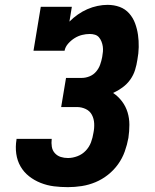

<svg xmlns="http://www.w3.org/2000/svg" viewBox="-20 -763 640 791"><path d="M260 8Q230 8 202 4.5Q174 1 147.5 -9.5Q121 -20 99.5 -37Q78 -54 64.5 -77.5Q51 -101 47 -129.5Q43 -158 48 -188V-191H193V-190Q191 -174 193.5 -158.5Q196 -143 206 -132Q216 -121 230 -116.5Q244 -112 260 -112Q279 -112 299 -119.5Q319 -127 333.5 -142.5Q348 -158 355 -177Q362 -196 365 -216Q369 -235 368 -254.5Q367 -274 358.5 -290Q350 -306 333 -314Q316 -322 297 -322H232L252 -442H317Q333 -442 349 -448.5Q365 -455 376 -468Q387 -481 392.5 -496.5Q398 -512 401 -528Q403 -539 404 -550Q405 -561 403.5 -571.5Q402 -582 398 -592Q394 -602 387.5 -609.5Q381 -617 371 -620Q361 -623 350 -623Q334 -623 318 -619Q302 -615 287.5 -606Q273 -597 261 -583.5Q249 -570 246 -554H118L148 -735H276L266 -674Q282 -690 300.5 -703Q319 -716 339.5 -725Q360 -734 381.5 -738.5Q403 -743 423 -743Q450 -743 473 -734.5Q496 -726 512 -708Q528 -690 536.5 -667Q545 -644 548.5 -619.5Q552 -595 551.5 -569Q551 -543 546 -517Q543 -496 536.5 -475Q530 -454 517 -435.5Q504 -417 485 -403Q466 -389 446 -380Q467 -366 482.5 -345.5Q498 -325 505.5 -300.5Q513 -276 513 -249Q513 -222 509 -195Q504 -167 494 -139Q484 -111 466.5 -86.5Q449 -62 425 -43Q401 -24 373.5 -12.5Q346 -1 317 3.5Q288 8 260 8Z"/></svg>

Font: Iosevka Etoile Heavy
Style: Italic
Weight: 900
Italic angle: -9°
Designer: Belleve Invis
Foundry: Belleve Invis
Version: Version 22.1.2; ttfautohint (v1.8.4)